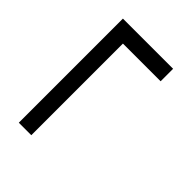

<svg xmlns="http://www.w3.org/2000/svg" viewBox="-25 -486 652 652"><g transform="rotate(-45 300.5 -160.5)"><path d="M491 -40V-221H51V-281H551V-40Z"/></g></svg>

Font: Plus Jakarta Sans Light
Style: Regular
Weight: 300
Designer: Gumpita Rahayu
Foundry: Tokotype
Version: Version 2.006; ttfautohint (v1.8.4.7-5d5b)